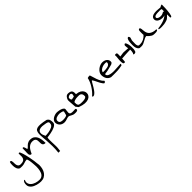

<svg xmlns="http://www.w3.org/2000/svg" viewBox="254 -1904 3915 3915"><g transform="rotate(-45 2211.5 54.0)"><path d="M-76.2 330.1Q-76.2 318.4 -75.2 301.8Q-74.2 285.2 -68.8 269.5Q-63.5 253.9 -53.7 242.2Q-43.9 230.5 -28.3 228.5Q-28.3 229.5 -27.8 232.9Q-27.3 236.3 -27.3 238.3Q-27.3 252 -33.2 263.2Q-39.1 274.4 -39.1 291Q-39.1 318.4 -28.3 340.8Q-17.6 363.3 0 380.9Q17.6 398.4 40.5 411.1Q63.5 423.8 89.4 432.1Q115.2 440.4 141.6 444.3Q168 448.2 190.4 448.2Q222.7 448.2 245.1 437.5Q267.6 426.8 283.7 408.7Q299.8 390.6 309.6 366.7Q319.3 342.8 324.7 316.9Q330.1 291 332.5 264.6Q335 238.3 335 214.8Q335 210.9 334 190.9Q333 170.9 331.1 144Q329.1 117.2 326.2 86.9Q323.2 56.6 318.4 30.3Q313.5 3.9 306.6 -12.7Q299.8 -29.3 291 -29.3Q272.5 -29.3 254.4 -24.4Q236.3 -19.5 218.8 -13.7Q201.2 -7.8 182.1 -2.9Q163.1 2 142.6 2Q138.7 2 129.4 2Q120.1 2 109.4 1.5Q98.6 1 89.4 0.5Q80.1 0 76.2 0Q55.7 -7.8 42.5 -23.4Q29.3 -39.1 21.5 -59.1Q13.7 -79.1 10.7 -101.1Q7.8 -123 7.8 -141.6Q7.8 -168.9 9.3 -190.9Q10.7 -212.9 19.5 -237.3Q20.5 -239.3 26.4 -239.7Q32.2 -240.2 33.2 -240.2Q50.8 -240.2 56.6 -225.6Q62.5 -210.9 63.5 -189.5Q64.5 -168 64.9 -143.1Q65.4 -118.2 72.3 -96.7Q79.1 -75.2 95.2 -61Q111.3 -46.9 144.5 -46.9Q189.5 -46.9 214.8 -57.6Q240.2 -68.4 252.9 -90.3Q265.6 -112.3 267.6 -144Q269.5 -175.8 266.6 -218.8Q265.6 -231.4 271.5 -235.4Q277.3 -239.3 285.2 -239.3Q294.9 -239.3 306.2 -217.8Q317.4 -196.3 327.1 -163.1Q336.9 -129.9 346.7 -91.3Q356.4 -52.7 363.3 -17.6Q370.1 17.6 374.5 43.5Q378.9 69.3 379.9 76.2Q380.9 80.1 382.8 91.3Q384.8 102.5 386.2 118.7Q387.7 134.8 389.6 151.9Q391.6 168.9 393.6 185.1Q395.5 201.2 397.5 212.9Q399.4 224.6 399.4 228.5V233.4Q399.4 284.2 387.2 331.1Q375 377.9 349.1 414.6Q323.2 451.2 283.7 473.1Q244.1 495.1 188.5 495.1Q165 495.1 136.2 491.2Q107.4 487.3 78.1 479Q48.8 470.7 21 458Q-6.8 445.3 -28.3 426.3Q-49.8 407.2 -63 383.8Q-76.2 360.4 -76.2 330.1Z M634.8 -210Q600.6 -210 574.7 -197.8Q548.8 -185.5 528.3 -166Q507.8 -146.5 494.1 -124.5Q480.5 -102.5 470.2 -83Q460 -63.5 454.6 -50.8Q449.2 -38.1 447.3 -38.1Q420.9 -38.1 410.2 -51.8Q399.4 -65.4 396.5 -85.4Q393.6 -105.5 396 -127.4Q398.4 -149.4 398.4 -166V-182.6Q398.4 -194.3 398.9 -207Q399.4 -219.7 399.4 -230.5V-247.1Q402.3 -254.9 407.2 -255.9Q412.1 -256.8 418 -256.8Q426.8 -256.8 432.6 -246.6Q438.5 -236.3 443.4 -221.7Q448.2 -207 451.2 -192.9Q454.1 -178.7 456.1 -170.9Q467.8 -172.9 477.5 -180.7Q487.3 -188.5 497.6 -199.2Q507.8 -210 519.5 -221.7Q531.2 -233.4 546.9 -243.7Q562.5 -253.9 583.5 -260.7Q604.5 -267.6 631.8 -267.6Q686.5 -267.6 721.7 -243.7Q756.8 -219.7 775.9 -181.2Q794.9 -142.6 801.8 -94.2Q808.6 -45.9 808.6 3.9Q779.3 3.9 763.2 -5.4Q747.1 -14.6 740.2 -29.8Q733.4 -44.9 732.4 -64Q731.4 -83 731.4 -103Q731.4 -123 729 -142.6Q726.6 -162.1 717.3 -176.8Q708 -191.4 689 -200.7Q669.9 -210 634.8 -210Z M852.5 329.1Q863.3 230.5 861.8 146Q860.4 61.5 855.5 -8.3Q850.6 -78.1 845.7 -133.8Q840.8 -189.5 844.2 -229.5Q847.7 -269.5 862.3 -295.9Q877 -322.3 912.1 -332.5Q947.3 -342.8 1005.4 -338.9Q1063.5 -335 1154.3 -314.5Q1174.8 -302.7 1186.5 -289.6Q1198.2 -276.4 1203.6 -260.3Q1209 -244.1 1210.4 -224.6Q1211.9 -205.1 1211.9 -182.6Q1211.9 -157.2 1194.3 -137.7Q1176.8 -118.2 1149.4 -104.5Q1122.1 -90.8 1088.4 -80.6Q1054.7 -70.3 1022 -64Q989.3 -57.6 960.9 -53.7Q932.6 -49.8 916 -47.9Q912.1 -41 910.2 -21Q908.2 -1 908.2 27.3Q908.2 55.7 909.2 87.4Q910.2 119.1 911.6 149.4Q913.1 179.7 913.1 205.1Q913.1 230.5 912.1 244.1Q910.2 252.9 909.2 268.1Q908.2 283.2 906.2 296.9Q904.3 310.5 903.3 319.3L902.3 329.1ZM1052.7 -279.3Q1002 -290 961.4 -285.2Q920.9 -280.3 899.4 -259.3Q877.9 -238.3 878.4 -199.2Q878.9 -160.2 910.2 -99.6Q927.7 -99.6 952.1 -101.1Q976.6 -102.5 1003.4 -107.4Q1030.3 -112.3 1057.6 -120.1Q1085 -127.9 1106.9 -140.1Q1128.9 -152.3 1142.1 -168.9Q1155.3 -185.5 1155.3 -207Q1160.2 -229.5 1154.3 -242.2Q1148.4 -254.9 1133.8 -261.7Q1119.1 -268.6 1098.1 -272.5Q1077.1 -276.4 1052.7 -279.3Z M1520.5 -47.9Q1504.9 -47.9 1487.8 -43.5Q1470.7 -39.1 1454.1 -33.2Q1437.5 -27.3 1419.4 -22.9Q1401.4 -18.6 1382.8 -18.6Q1354.5 -18.6 1328.1 -27.3Q1301.8 -36.1 1281.7 -53.7Q1261.7 -71.3 1250 -96.2Q1238.3 -121.1 1238.3 -152.3Q1238.3 -179.7 1255.4 -203.1Q1272.5 -226.6 1297.9 -242.2Q1323.2 -257.8 1352.5 -266.6Q1381.8 -275.4 1405.3 -275.4Q1416 -275.4 1432.1 -273.9Q1448.2 -272.5 1467.3 -269Q1486.3 -265.6 1505.9 -260.3Q1525.4 -254.9 1541.5 -246.1Q1557.6 -237.3 1568.8 -226.1Q1580.1 -214.8 1582 -200.2Q1582 -195.3 1580.1 -183.1Q1578.1 -170.9 1577.1 -157.2Q1576.2 -143.6 1574.7 -131.3Q1573.2 -119.1 1572.3 -113.3V-107.4Q1572.3 -85.9 1582 -75.2Q1591.8 -64.5 1606 -60.1Q1620.1 -55.7 1635.7 -55.7H1667Q1681.6 -55.7 1685.5 -56.2Q1689.5 -56.6 1690.9 -56.6Q1692.4 -56.6 1695.8 -57.1Q1699.2 -57.6 1714.8 -57.6Q1727.5 -57.6 1734.4 -52.7Q1741.2 -47.9 1741.2 -32.2Q1741.2 -15.6 1730.5 -8.8Q1719.7 -2 1705.1 0.5Q1690.4 2.9 1675.8 2Q1661.1 1 1653.3 1Q1630.9 1 1610.8 -6.8Q1590.8 -14.6 1574.2 -23.9Q1557.6 -33.2 1543.9 -40.5Q1530.3 -47.9 1520.5 -47.9ZM1295.9 -142.6Q1295.9 -119.1 1306.2 -105Q1316.4 -90.8 1331.5 -84.5Q1346.7 -78.1 1365.2 -76.7Q1383.8 -75.2 1401.4 -75.2Q1408.2 -75.2 1424.3 -76.2Q1440.4 -77.1 1458 -80.6Q1475.6 -84 1489.7 -89.8Q1503.9 -95.7 1505.9 -104.5L1525.4 -180.7Q1527.3 -188.5 1521.5 -194.3Q1515.6 -200.2 1505.4 -204.1Q1495.1 -208 1482.9 -210.9Q1470.7 -213.9 1459 -215.8Q1447.3 -217.8 1438 -218.8Q1428.7 -219.7 1426.8 -219.7Q1409.2 -219.7 1386.2 -216.3Q1363.3 -212.9 1343.3 -204.6Q1323.2 -196.3 1309.6 -181.6Q1295.9 -167 1295.9 -142.6Z M2039.1 -84Q2029.3 -75.2 2013.7 -69.3Q1998 -63.5 1979.5 -61.5L1942.4 -58.6Q1923.8 -57.6 1907.2 -58.6L1881.8 -59.6Q1838.9 -62.5 1824.2 -83Q1809.6 -103.5 1811.5 -145.5L1812.5 -169.9Q1830.1 -181.6 1849.6 -188.5Q1869.1 -195.3 1890.6 -198.2Q1911.1 -201.2 1932.6 -201.2Q1954.1 -202.1 1975.6 -201.2Q2014.6 -199.2 2033.2 -173.8Q2051.8 -149.4 2049.8 -106.4Q2048.8 -92.8 2039.1 -84ZM1815.4 -332Q1824.2 -338.9 1832 -339.8Q1859.4 -347.7 1874 -342.8Q1888.7 -337.9 1894.5 -326.2Q1899.4 -313.5 1896.5 -295.9Q1893.6 -278.3 1884.8 -258.8L1883.8 -257.8Q1853.5 -253.9 1819.3 -245.1Q1805.7 -246.1 1799.8 -259.8Q1793.9 -273.4 1793 -293.9V-310.5Q1795.9 -314.5 1799.8 -318.4Q1807.6 -326.2 1815.4 -332ZM2049.8 -234.4Q2013.7 -254.9 1958 -259.8L1949.2 -260.7L1950.2 -279.3Q1953.1 -333 1930.7 -358.4Q1907.2 -383.8 1845.7 -386.7Q1824.2 -387.7 1806.6 -378.9Q1789.1 -369.1 1776.4 -352.5Q1763.7 -336.9 1755.9 -318.4Q1748 -298.8 1747.1 -281.2V-273.4L1749 -236.3Q1752 -203.1 1753.9 -172.9Q1756.8 -141.6 1757.8 -120.1Q1759.8 -99.6 1760.7 -89.8Q1763.7 -86.9 1763.7 -84L1767.6 -80.1L1771.5 -76.2L1775.4 -70.3L1780.3 -64.5L1787.1 -54.7L1793 -45.9L1797.9 -40Q1800.8 -37.1 1804.7 -36.1Q1807.6 -35.2 1810.5 -32.2Q1888.7 -3.9 1946.3 0Q2004.9 2.9 2044.9 -12.7Q2084 -28.3 2103.5 -57.6Q2123 -85.9 2123 -119.1Q2124 -151.4 2105.5 -182.6Q2086.9 -213.9 2049.8 -234.4Z M2516.6 -85Q2501 -107.4 2487.3 -133.8Q2474.6 -159.2 2464.8 -187.5Q2455.1 -215.8 2447.3 -243.2Q2437.5 -273.4 2431.6 -293.9Q2423.8 -318.4 2418.9 -333H2404.3Q2388.7 -333 2378.9 -332Q2369.1 -330.1 2351.6 -324.2Q2344.7 -282.2 2324.2 -236.3Q2304.7 -190.4 2277.3 -147.5Q2250 -103.5 2217.8 -65.4Q2185.5 -26.4 2152.3 0Q2152.3 2 2151.4 2.9V4.9Q2151.4 13.7 2158.2 16.6Q2164.1 19.5 2171.9 19.5Q2192.4 19.5 2213.9 1Q2236.3 -16.6 2257.8 -44.9Q2278.3 -72.3 2297.9 -104.5Q2316.4 -136.7 2333 -165Q2349.6 -191.4 2360.4 -210.9Q2372.1 -229.5 2376 -229.5Q2381.8 -229.5 2390.6 -215.8Q2399.4 -202.1 2411.1 -180.7Q2421.9 -159.2 2434.6 -132.8Q2446.3 -106.4 2460 -82Q2473.6 -58.6 2487.3 -39.1Q2501 -18.6 2513.7 -9.8Q2521.5 -8.8 2529.3 -11.7Q2537.1 -14.6 2542 -19.5Q2547.9 -24.4 2550.8 -32.2Q2553.7 -39.1 2551.8 -47.9Q2532.2 -62.5 2516.6 -85Z M2588.9 -171.9Q2588.9 -205.1 2607.4 -236.3Q2626 -267.6 2654.8 -291Q2683.6 -314.5 2718.3 -328.1Q2752.9 -341.8 2784.2 -341.8Q2809.6 -341.8 2834.5 -335.4Q2859.4 -329.1 2878.9 -315.4Q2898.4 -301.8 2910.6 -281.7Q2922.9 -261.7 2922.9 -234.4Q2922.9 -221.7 2921.4 -214.4Q2919.9 -207 2915 -201.7Q2910.2 -196.3 2902.8 -191.9Q2895.5 -187.5 2884.8 -180.7Q2878.9 -179.7 2867.2 -176.3Q2855.5 -172.9 2840.3 -168.9Q2825.2 -165 2808.6 -161.1Q2792 -157.2 2776.9 -153.3Q2761.7 -149.4 2750 -146.5Q2738.3 -143.6 2732.4 -142.6Q2729.5 -141.6 2719.7 -140.6Q2710 -139.6 2698.7 -138.2Q2687.5 -136.7 2677.7 -135.3Q2668 -133.8 2666 -132.8Q2663.1 -131.8 2659.7 -128.4Q2656.2 -125 2656.2 -124Q2656.2 -104.5 2667 -91.3Q2677.7 -78.1 2694.3 -69.3Q2710.9 -60.5 2731.9 -56.2Q2752.9 -51.8 2773.4 -49.3Q2793.9 -46.9 2811.5 -46.9Q2829.1 -46.9 2839.8 -46.9Q2888.7 -46.9 2935.5 -52.2Q2982.4 -57.6 3031.2 -57.6V-49.8Q3031.2 -43.9 3029.8 -37.6Q3028.3 -31.2 3025.4 -25.9Q3022.5 -20.5 3017.6 -19.5Q2980.5 -11.7 2951.7 -7.3Q2922.9 -2.9 2897.5 -1.5Q2872.1 0 2844.7 0.5Q2817.4 1 2784.2 1H2767.6Q2756.8 1 2744.1 0.5Q2731.4 0 2719.7 0H2703.1Q2672.9 -7.8 2650.9 -24.9Q2628.9 -42 2615.2 -65.4Q2601.6 -88.9 2595.2 -116.2Q2588.9 -143.6 2588.9 -171.9ZM2807.6 -287.1Q2794.9 -287.1 2778.8 -284.7Q2762.7 -282.2 2745.6 -276.9Q2728.5 -271.5 2711.9 -263.2Q2695.3 -254.9 2682.6 -243.7Q2669.9 -232.4 2661.6 -218.8Q2653.3 -205.1 2653.3 -188.5H2693.4Q2714.8 -188.5 2737.3 -190.4Q2759.8 -192.4 2781.2 -196.8Q2802.7 -201.2 2818.8 -210.4Q2835 -219.7 2845.2 -234.4Q2855.5 -249 2855.5 -270.5V-275.4L2845.7 -285.2Q2843.8 -285.2 2838.4 -285.6Q2833 -286.1 2827.1 -286.6Q2821.3 -287.1 2815.9 -287.1Q2810.5 -287.1 2807.6 -287.1Z M3429.7 -180.7Q3426.8 -201.2 3421.9 -221.7Q3418 -242.2 3409.2 -259.8Q3400.4 -276.4 3387.7 -287.1Q3371.1 -284.2 3363.3 -273.4Q3354.5 -263.7 3355.5 -252Q3356.4 -225.6 3358.4 -206.1Q3361.3 -187.5 3364.3 -171.9V-170.9L3354.5 -171.9Q3339.8 -172.9 3322.3 -173.8Q3304.7 -175.8 3289.1 -175.8Q3274.4 -176.8 3261.7 -177.7Q3249 -178.7 3244.1 -178.7H3228.5Q3223.6 -177.7 3212.9 -176.8Q3202.1 -175.8 3187.5 -172.9Q3173.8 -170.9 3158.2 -168.9L3132.8 -165Q3133.8 -186.5 3133.8 -210Q3133.8 -215.8 3134.8 -225.6Q3135.7 -235.4 3133.8 -245.1Q3132.8 -254.9 3127 -260.7Q3121.1 -267.6 3106.4 -267.6H3098.6H3088.9Q3084 -266.6 3079.1 -265.6Q3075.2 -264.6 3074.2 -260.7Q3076.2 -241.2 3075.2 -221.7L3071.3 -181.6L3067.4 -141.6Q3065.4 -121.1 3065.4 -101.6V-82L3066.4 -64.5Q3067.4 -56.6 3069.3 -46.9Q3071.3 -38.1 3074.2 -26.4Q3075.2 -24.4 3079.1 -22.5Q3084 -19.5 3085 -19.5Q3087.9 -17.6 3094.7 -15.6Q3101.6 -12.7 3103.5 -12.7Q3105.5 -12.7 3108.4 -14.6L3114.3 -17.6Q3118.2 -19.5 3120.1 -22.5Q3122.1 -25.4 3123 -26.4Q3124 -52.7 3127 -76.2L3128.9 -110.4L3160.2 -111.3L3239.3 -117.2Q3279.3 -120.1 3320.3 -121.1Q3345.7 -122.1 3373 -122.1L3374 -112.3Q3374 -95.7 3372.1 -76.2Q3370.1 -56.6 3363.3 -29.3Q3361.3 -29.3 3359.4 -26.4L3355.5 -21.5L3351.6 -16.6Q3350.6 -14.6 3350.6 -13.7Q3351.6 -12.7 3350.6 -11.7Q3351.6 -10.7 3350.6 -10.7V-9.8Q3353.5 -4.9 3357.4 -2.9Q3362.3 -1 3368.2 0H3380.9Q3386.7 0 3391.6 -2Q3400.4 -3.9 3407.2 -7.8Q3413.1 -12.7 3417 -19.5Q3419.9 -25.4 3421.9 -32.2Q3423.8 -39.1 3424.8 -43.9L3428.7 -60.5Q3429.7 -67.4 3430.7 -72.3Q3430.7 -76.2 3431.6 -79.1V-85.9Q3430.7 -92.8 3431.6 -106.4Q3432.6 -121.1 3432.6 -139.6Q3431.6 -159.2 3429.7 -180.7Z M3801.8 -85.9Q3776.4 -85.9 3751.5 -73.7Q3726.6 -61.5 3700.2 -45.9Q3673.8 -30.3 3645.5 -18.1Q3617.2 -5.9 3587.9 -5.9Q3584 -5.9 3576.2 -6.3Q3568.4 -6.8 3559.1 -7.3Q3549.8 -7.8 3542 -7.8Q3534.2 -7.8 3531.2 -8.8Q3512.7 -19.5 3501.5 -34.2Q3490.2 -48.8 3483.9 -65.9Q3477.5 -83 3474.6 -101.6Q3471.7 -120.1 3471.7 -138.7V-166Q3471.7 -183.6 3473.1 -204.1Q3474.6 -224.6 3477.1 -246.1Q3479.5 -267.6 3484.4 -285.6Q3489.3 -303.7 3498 -316.4Q3506.8 -329.1 3521.5 -333Q3527.3 -335 3533.2 -330.1Q3539.1 -325.2 3542.5 -318.8Q3545.9 -312.5 3547.9 -305.2Q3549.8 -297.9 3549.8 -294.9Q3549.8 -292 3546.9 -282.2Q3543.9 -272.5 3540.5 -261.2Q3537.1 -250 3534.2 -240.2Q3531.2 -230.5 3531.2 -228.5Q3531.2 -227.5 3530.8 -220.2Q3530.3 -212.9 3529.8 -204.1Q3529.3 -195.3 3529.3 -185.1Q3529.3 -174.8 3529.3 -168.9Q3529.3 -156.2 3528.3 -140.1Q3527.3 -124 3529.8 -108.4Q3532.2 -92.8 3538.1 -79.1Q3543.9 -65.4 3559.6 -57.6Q3560.5 -57.6 3565.9 -57.1Q3571.3 -56.6 3577.6 -56.6Q3584 -56.6 3589.4 -56.2Q3594.7 -55.7 3596.7 -55.7Q3649.4 -55.7 3696.3 -79.1Q3743.2 -102.5 3778.3 -142.6Q3777.3 -148.4 3776.9 -165Q3776.4 -181.6 3776.4 -199.7Q3776.4 -217.8 3776.9 -233.9Q3777.3 -250 3778.3 -256.8Q3778.3 -262.7 3780.3 -269Q3782.2 -275.4 3785.2 -281.2Q3788.1 -287.1 3793.5 -291Q3798.8 -294.9 3805.7 -294.9Q3820.3 -294.9 3826.2 -284.2Q3832 -273.4 3834.5 -255.9Q3836.9 -238.3 3838.4 -215.3Q3839.8 -192.4 3844.7 -168.9Q3849.6 -145.5 3861.3 -122.6Q3873 -99.6 3895.5 -81.5Q3918 -63.5 3954.1 -51.3Q3990.2 -39.1 4044.9 -38.1Q4044.9 -36.1 4044.9 -33.2Q4044.9 -30.3 4044.9 -28.3Q4044.9 -13.7 4032.2 -7.3Q4019.5 -1 4001.5 1Q3983.4 2.9 3965.8 2Q3948.2 1 3939.5 1Q3910.2 1 3886.7 -12.7Q3863.3 -26.4 3844.7 -42.5Q3826.2 -58.6 3814.9 -72.3Q3803.7 -85.9 3801.8 -85.9Z M4333 -167Q4318.4 -163.1 4301.8 -163.1Q4290 -163.1 4272.5 -165Q4255.9 -168 4240.2 -173.8Q4225.6 -179.7 4214.8 -189.5Q4206.1 -199.2 4206.1 -212.9Q4206.1 -224.6 4211.9 -232.4Q4219.7 -240.2 4231.4 -246.1Q4243.2 -251 4258.8 -253.9Q4274.4 -256.8 4290 -257.8Q4305.7 -258.8 4319.3 -258.8H4342.8Q4344.7 -258.8 4356.4 -259.8Q4368.2 -260.7 4380.9 -259.8Q4394.5 -258.8 4405.3 -254.9Q4410.2 -253.9 4412.1 -252L4413.1 -250V-183.6L4406.2 -188.5Q4399.4 -192.4 4388.7 -192.4Q4386.7 -192.4 4377.9 -186.5Q4371.1 -182.6 4360.4 -176.8Q4348.6 -171.9 4333 -167ZM4474.6 -318.4Q4461.9 -318.4 4453.1 -314.5Q4444.3 -310.5 4437.5 -305.7L4425.8 -297.9Q4421.9 -294.9 4416 -294.9Q4392.6 -294.9 4370.1 -298.8Q4347.7 -302.7 4324.2 -302.7Q4308.6 -302.7 4290 -302.7Q4271.5 -302.7 4252.9 -299.8Q4234.4 -296.9 4216.8 -292Q4199.2 -286.1 4185.5 -276.4Q4171.9 -265.6 4163.1 -251Q4153.3 -235.4 4153.3 -212.9Q4153.3 -185.5 4168.9 -165Q4183.6 -145.5 4204.1 -134.8Q4225.6 -123 4251 -117.2Q4276.4 -112.3 4299.8 -112.3Q4330.1 -112.3 4362.3 -122.1L4355.5 -117.2Q4322.3 -91.8 4284.2 -73.2Q4248 -56.6 4203.1 -44.9Q4158.2 -33.2 4097.7 -25.4Q4086.9 -25.4 4082 -21.5Q4078.1 -17.6 4078.1 -10.7Q4078.1 -9.8 4079.1 -6.8Q4080.1 -2.9 4080.1 -2Q4096.7 2.9 4110.4 3.9Q4123 5.9 4139.6 5.9Q4162.1 5.9 4185.5 3.9Q4210 2.9 4234.4 0Q4259.8 -3.9 4282.2 -10.7Q4305.7 -16.6 4327.1 -25.4Q4347.7 -35.2 4364.3 -51.8L4398.4 -85.9L4413.1 -98.6V-19.5Q4413.1 -7.8 4418 -3.9Q4422.9 0 4429.7 0Q4443.4 0 4452.1 -23.4Q4459 -43 4463.9 -74.2Q4468.8 -105.5 4472.7 -142.6Q4475.6 -179.7 4477.5 -214.8Q4478.5 -248 4478.5 -275.4Q4479.5 -302.7 4479.5 -313.5V-318.4Z"/></g></svg>

Font: Swanky and Moo Moo Cyrillic
Style: Regular
Weight: 400
Designer: Kimberly Geswein; Denis Ignatov
Foundry: Kimberly Geswein; Denis Ignatov
Version: Version 1.003 June 27, 2018